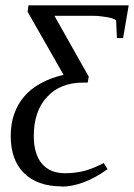

<svg xmlns="http://www.w3.org/2000/svg" viewBox="-20 -480 500 716"><path d="M208 216 210 215Q119 215 69 165Q20 116 20 27Q20 -61 70 -120Q120 -178 217 -201L83 -436L86 -460H460L439 -338H416L413 -404Q404 -412 379 -416Q351 -421 328 -421H183L311 -194L307 -172H290Q204 -172 155 -118Q106 -65 106 27Q106 94 136 130Q166 166 223 166Q258 166 292 158Q324 150 367 128L381 151Q290 216 208 216Z"/></svg>

Font: Libra Serif Modern
Style: Italic
Weight: 400
Italic angle: -12°
Designer: Stefan Peev, Context Ltd
Foundry: Stefan Peev, Context Ltd
Version: Version 1.000